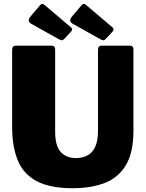

<svg xmlns="http://www.w3.org/2000/svg" viewBox="-20 -983 768 1013"><path d="M684 -293Q684 -178 644 -111.5Q604 -45 532 -17.5Q460 10 364 10Q244 10 174 -27Q104 -64 74 -136.5Q44 -209 44 -313V-719Q44 -742 63 -742H253Q271 -742 271 -721V-289Q271 -213 300.5 -181Q330 -149 381 -149Q412 -149 438.5 -161.5Q465 -174 481 -205.5Q497 -237 497 -292V-719Q497 -742 516 -742H666Q684 -742 684 -721V-293ZM191 -955Q202 -969 215 -957L355 -838Q367 -828 352 -813L319 -778Q312 -770 305.5 -770.5Q299 -771 287 -778L144 -858Q131 -866 131.5 -875.5Q132 -885 140 -895ZM410 -955Q421 -969 434 -957L574 -838Q586 -828 571 -813L538 -778Q531 -770 524.5 -770.5Q518 -771 506 -778L363 -858Q350 -866 350.5 -875.5Q351 -885 359 -895Z"/></svg>

Font: Libre Franklin Black
Style: Regular
Weight: 900
Designer: Pablo Impallari, Rodrigo Fuenzalida, Nhung Nguyen
Foundry: Impallari Type
Version: Version 3.000